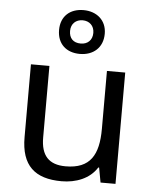

<svg xmlns="http://www.w3.org/2000/svg" viewBox="-57 -864 731 921"><g transform="rotate(5 309.0 -403.5)"><path d="M308 -606C372 -606 419 -645 419 -713C419 -778 371 -817 308 -817C243 -817 199 -778 199 -712C199 -645 243 -606 308 -606ZM308 -656C272 -656 252 -677 252 -712C252 -747 276 -768 308 -768C340 -768 364 -747 364 -712C364 -677 341 -656 308 -656ZM533 -536H445V-257C445 -132 406 -63 287 -63C206 -63 168 -105 168 -191V-536H79V-185C79 -49 145 10 274 10C343 10 409 -15 444 -71H448L461 0H533Z"/></g></svg>

Font: Noto Sans Mahajani
Style: Regular
Weight: 400
Designer: Monotype Design Team
Foundry: Monotype Imaging Inc.
Version: Version 2.003